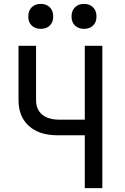

<svg xmlns="http://www.w3.org/2000/svg" viewBox="-20 -965 640 985"><path d="M415 0V-271H275Q181 -271 128 -319Q75 -367 75 -451V-730H165V-451Q165 -403 196.5 -377Q228 -351 285 -351H415V-730H505V0ZM411 -817Q382 -817 364.5 -834Q347 -851 347 -880Q347 -910 364.5 -927.5Q382 -945 411 -945Q440 -945 457.5 -927.5Q475 -910 475 -880Q475 -851 457.5 -834Q440 -817 411 -817ZM189 -817Q160 -817 142.5 -834Q125 -851 125 -880Q125 -910 142.5 -927.5Q160 -945 189 -945Q218 -945 235.5 -927.5Q253 -910 253 -880Q253 -851 235.5 -834Q218 -817 189 -817Z"/></svg>

Font: JetBrainsMono NFM
Style: Regular
Weight: 400
Monospace: yes
Designer: Philipp Nurullin, Konstantin Bulenkov
Foundry: JetBrains
Version: Version 2.304; ttfautohint (v1.8.4.7-5d5b);Nerd Fonts 3.3.0